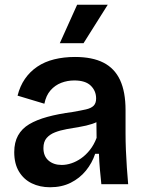

<svg xmlns="http://www.w3.org/2000/svg" viewBox="-20 -776 612 809"><path d="M191 13Q148 13 114 -3.5Q80 -20 60 -53Q40 -86 40 -135Q40 -176 56 -205Q72 -234 103 -252.5Q134 -271 179.5 -283.5Q225 -296 285 -304Q320 -310 342 -315Q364 -320 374.5 -330.5Q385 -341 385 -361Q385 -393 362.5 -415Q340 -437 293 -437Q264 -437 238 -427Q212 -417 193 -395.5Q174 -374 167 -339L54 -373Q64 -413 85 -443.5Q106 -474 137 -495Q168 -516 208.5 -526Q249 -536 296 -536Q369 -536 416 -512Q463 -488 486 -438.5Q509 -389 509 -312V-214Q509 -180 510.5 -143.5Q512 -107 514.5 -70.5Q517 -34 520 0H407Q404 -29 401 -61.5Q398 -94 397 -128H381Q368 -89 342 -57Q316 -25 278 -6Q240 13 191 13ZM240 -81Q260 -81 281 -88Q302 -95 322 -109Q342 -123 359 -144.5Q376 -166 387 -195L386 -280L410 -276Q393 -262 368.5 -254Q344 -246 316.5 -241.5Q289 -237 261.5 -232Q234 -227 212 -218.5Q190 -210 176.5 -194.5Q163 -179 163 -152Q163 -118 184.5 -99.5Q206 -81 240 -81ZM332 -594H232L305 -756H434Z"/></svg>

Font: Bricolage Grotesque 20pt SemiBold
Style: Regular
Weight: 600
Version: Version 1.001;gftools[0.9.33.dev8+g029e19f]